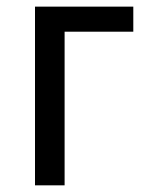

<svg xmlns="http://www.w3.org/2000/svg" viewBox="-20 -556 440 576"><path d="M379.9 -460.9H173.8V0H85V-536.1H379.9Z"/></svg>

Font: WenQuanYi Micro Hei
Style: Regular
Weight: 400
Foundry: Ascender Corporation
Version: Version 0.2.0-beta